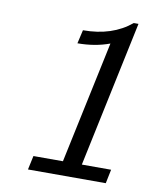

<svg xmlns="http://www.w3.org/2000/svg" viewBox="-78 -739 656 801"><g transform="rotate(10 250.0 -339.0)"><path d="M95.2 0 107.9 -59.1H232.9L342.8 -577.1Q280.8 -554.2 207 -554.2L220.2 -611.8Q344.2 -611.8 423.8 -678.2H443.8L313 -59.1H437L424.8 0Z"/></g></svg>

Font: CMU Sans Serif
Style: Oblique
Weight: 500
Italic angle: -12°
Version: Version 0.7.0